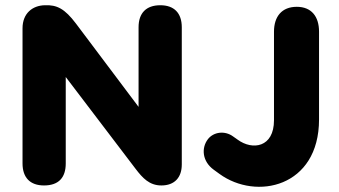

<svg xmlns="http://www.w3.org/2000/svg" viewBox="-20 -699 1296 733"><path d="M148 9C204 9 231 -21 231 -75V-405L498 -54C524 -20 550 9 596 9C647 9 674 -22 674 -71V-595C674 -649 645 -679 592 -679C538 -679 509 -649 509 -595V-291L270 -609C227 -666 197 -681 151 -679C104 -678 66 -648 66 -591V-75C66 -21 95 9 148 9ZM796 -51 818 -35C958 67 1198 16 1198 -243V-578C1198 -636 1169 -673 1113 -673C1056 -673 1026 -636 1026 -578V-240C1026 -136 944 -124 887 -166L870 -178C839 -201 796 -196 774 -168C747 -133 753 -82 796 -51Z"/></svg>

Font: SN Pro Heavy
Style: Regular
Weight: 800
Designer: Tobias Whetton
Foundry: Supernotes
Version: Version 1.001;Glyphs 3.2 (3249)